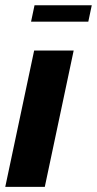

<svg xmlns="http://www.w3.org/2000/svg" viewBox="-20 -728 378 748"><path d="M0.5 0 113 -531H267L154.5 0ZM101 -643.5 114.5 -707.5H337.5L324 -643.5Z"/></svg>

Font: Epilogue
Style: Bold Italic
Weight: 700
Italic angle: -12°
Designer: Tyler Finck
Foundry: Etcetera Type Co
Version: Version 2.111; ttfautohint (v1.8.3)